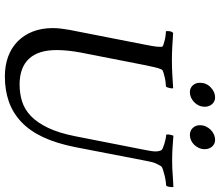

<svg xmlns="http://www.w3.org/2000/svg" viewBox="-76 -802 882 769"><g transform="rotate(90 364.5 -417.0)"><path d="M221 -665Q194 -665 167 -666.5Q140 -668 111 -670Q109 -668 107 -664Q105 -660 104.5 -655.5Q104 -651 104 -647Q104 -643 105 -641Q109 -641 119 -640Q129 -639 139.5 -636.5Q150 -634 158.5 -631Q167 -628 167 -624Q167 -623 167 -620.5Q167 -618 167 -617Q167 -605 164 -587.5Q161 -570 157 -550L99 -254Q96 -237 94 -220Q92 -203 92 -188Q92 -143 106 -107.5Q120 -72 145.5 -47Q171 -22 206.5 -9Q242 4 286 4Q341 4 386.5 -12Q432 -28 468 -62Q504 -96 529 -149.5Q554 -203 569 -279L622 -553Q625 -567 627 -577.5Q629 -588 632 -595.5Q635 -603 638 -609Q641 -615 645 -621Q648 -626 659.5 -629.5Q671 -633 683.5 -636Q696 -639 707.5 -640.5Q719 -642 723 -642Q726 -646 727 -650.5Q728 -655 728.5 -659Q729 -663 729 -666Q729 -669 728 -671Q712 -670 699.5 -669.5Q687 -669 676 -668Q665 -667 653 -666.5Q641 -666 624 -666Q593 -666 572 -667.5Q551 -669 523 -671Q522 -669 521 -665Q520 -661 519 -657Q518 -653 518 -649Q518 -645 519 -642Q525 -642 535 -640Q545 -638 555 -635Q565 -632 573 -628.5Q581 -625 582 -621Q584 -616 585 -611Q586 -606 586 -600Q586 -591 584 -579.5Q582 -568 579 -552L525 -277Q512 -212 491.5 -169Q471 -126 444.5 -100.5Q418 -75 386 -65Q354 -55 318 -55Q284 -55 258 -64.5Q232 -74 214.5 -93Q197 -112 188.5 -139.5Q180 -167 180 -204Q180 -225 182.5 -249Q185 -273 190 -300L239 -550Q244 -573 248 -592.5Q252 -612 258 -624Q260 -628 269.5 -631Q279 -634 290 -636.5Q301 -639 311.5 -640Q322 -641 326 -641Q328 -643 329.5 -647Q331 -651 332 -655.5Q333 -660 333.5 -664Q334 -668 332 -670Q303 -668 275.5 -666.5Q248 -665 221 -665ZM481 -777Q481 -760 492 -748.5Q503 -737 520 -737Q531 -737 541 -741.5Q551 -746 559 -754Q567 -762 572 -773Q577 -784 577 -797Q577 -814 566.5 -826Q556 -838 539 -838Q529 -838 518.5 -833.5Q508 -829 499.5 -820.5Q491 -812 486 -801Q481 -790 481 -777ZM311 -777Q311 -760 321.5 -748.5Q332 -737 349 -737Q360 -737 370 -741.5Q380 -746 388.5 -754Q397 -762 402 -773Q407 -784 407 -797Q407 -814 396.5 -826Q386 -838 369 -838Q348 -838 329.5 -820.5Q311 -803 311 -777Z"/></g></svg>

Font: Vermiglione
Style: Italic
Weight: 400
Italic angle: -11°
Version: Version 1.105